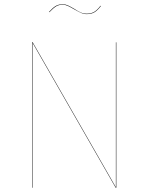

<svg xmlns="http://www.w3.org/2000/svg" viewBox="-20 -878 694 898"><path d="M524 0H521L132 -678V-575V0H130V-680H133L522 -2V-136V-680H524ZM326 -835Q309 -845 297 -850.5Q285 -856 273 -856Q255 -856 242 -848Q229 -840 211 -821L209 -822Q227 -842 240.5 -850Q254 -858 273 -858Q286 -858 297 -853Q308 -848 327 -837Q345 -825 358 -819.5Q371 -814 386 -814Q406 -814 420.5 -822.5Q435 -831 450 -851L452 -850Q436 -829 421.5 -820.5Q407 -812 386 -812Q372 -812 359.5 -817.5Q347 -823 326 -835Z"/></svg>

Font: FiraGO Two
Style: Regular
Weight: 100
Designer: bBox Type
Foundry: bBox Type GmbH
Version: Version 1.001